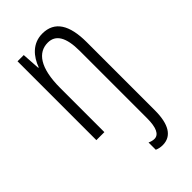

<svg xmlns="http://www.w3.org/2000/svg" viewBox="-242 -608 916 916"><g transform="rotate(-45 216.0 -150.5)"><path d="M275 241C336 241 366 190 366 97V-363C366 -479 328 -542 245 -542C178 -542 138 -493 119 -440H116L110 -532H68V0H122V-298C122 -435 167 -493 233 -493C285 -493 313 -451 313 -357V97C313 159 298 192 268 192C258 192 247 189 236 184V233C248 238 260 241 275 241Z"/></g></svg>

Font: Noto Sans Kannada ExtraCondensed Light
Style: Regular
Weight: 300
Width: 2
Designer: Jelle Bosma - Monotype Design Team
Foundry: Monotype Imaging Inc.
Version: Version 2.005